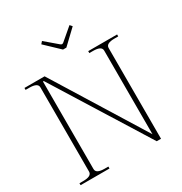

<svg xmlns="http://www.w3.org/2000/svg" viewBox="-203 -1048 1134 1197"><g transform="rotate(-30 363.5 -449.5)"><path d="M257 -883 271 -899 359 -824Q366 -819 370 -819Q374 -819 381 -824L469 -899L483 -883L382 -787H358ZM30 -14H57Q87 -14 102.5 -22Q118 -30 118 -47V-653Q118 -670 102.5 -678Q87 -686 57 -686H30V-700H175L577 -51V-653Q577 -670 561.5 -678Q546 -686 516 -686H489V-700H697V-686H670Q640 -686 624.5 -678Q609 -670 609 -653V0H578L156 -677H150V-47Q150 -30 165.5 -22Q181 -14 211 -14H238V0H30Z"/></g></svg>

Font: Taviraj Thin
Style: Regular
Weight: 250
Designer: Katatrad Team
Foundry: CadsonDemak
Version: Version 1.001